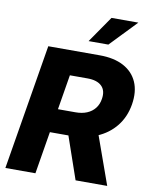

<svg xmlns="http://www.w3.org/2000/svg" viewBox="-101 -1023 862 1097"><g transform="rotate(10 330.5 -475.0)"><path d="M7.3 0 127.9 -727.5H426.8Q509.8 -727.5 565.4 -697.8Q621.1 -668 645 -613.3Q668.9 -558.6 656.7 -483.4Q644.5 -409.2 601.8 -355.7Q559.1 -302.2 491.9 -273.9Q424.8 -245.6 339.4 -245.6H153.3L175.8 -382.8H346.7Q384.8 -382.8 413.1 -394.8Q441.4 -406.7 459.2 -429.4Q477.1 -452.1 481.9 -483.9Q490.2 -532.7 463.4 -559.1Q436.5 -585.4 380.4 -585.4H278.3L181.6 0ZM414.6 0 300.3 -330.6H480L598.1 0ZM349.6 -796.4 455.6 -949.7H611.3L464.4 -796.4Z"/></g></svg>

Font: Inter 24pt ExtraBold
Style: Italic
Weight: 800
Italic angle: -9.3988°
Designer: Rasmus Andersson
Foundry: rsms
Version: Version 4.001;git-66647c0bb